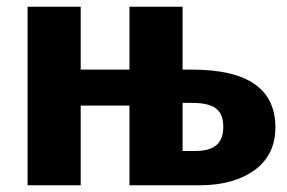

<svg xmlns="http://www.w3.org/2000/svg" viewBox="-20 -551 855 571"><path d="M523 -344V-531H365V-344H220V-531H62V0H220V-237H365V0H574C641 0 695 -15 737 -45C778 -75 799 -117 799 -172C799 -287 716 -344 551 -344ZM523 -102V-245H551C619 -245 644 -223 644 -174C644 -123 616 -102 560 -102Z"/></svg>

Font: Fira Sans
Style: Bold
Weight: 700
Designer: Carrois Corporate & Edenspiekermann AG
Foundry: Carrois Corporate GbR & Edenspiekermann AG
Version: Version 4.203